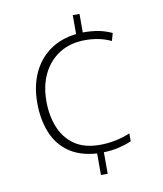

<svg xmlns="http://www.w3.org/2000/svg" viewBox="-83 -791 736 868"><g transform="rotate(-10 285.5 -357.0)"><path d="M341 -639Q382 -639 413 -633Q444 -627 474 -613L464 -578Q434 -592 404.5 -597.5Q375 -603 346 -603Q278 -603 228.5 -572.5Q179 -542 152 -487.5Q125 -433 125 -361Q125 -295 146.5 -241.5Q168 -188 213 -156.5Q258 -125 330 -125Q367 -125 403 -132.5Q439 -140 469 -153V-117Q445 -106 412.5 -98Q380 -90 341 -89V10H310V-89Q232 -94 181.5 -129.5Q131 -165 107 -225Q83 -285 83 -361Q83 -437 110 -496.5Q137 -556 188 -592.5Q239 -629 310 -637V-724H341Z"/></g></svg>

Font: Noto Sans Hebrew Thin ExtraLight
Style: Regular
Weight: 250
Version: Version 3.001